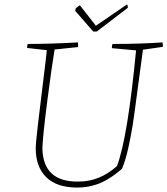

<svg xmlns="http://www.w3.org/2000/svg" viewBox="-20 -838 754 865"><path d="M400 -696 319 -789 321 -800Q330 -809 340 -814L412 -722L552 -818Q556 -815 556 -803L416 -696ZM329 7Q235 7 188 -40Q141 -87 141 -169Q141 -193 151 -278Q161 -363 174 -467.5Q187 -572 191 -612L102 -622Q102 -634 105 -640Q209 -640 331 -647Q332 -640 332 -626L226 -615Q213 -538 193 -383Q173 -228 171 -171Q173 -17 335 -20Q429 -20 507 -90Q555 -216 593 -611L484 -621Q484 -634 487 -640Q615 -640 712 -647Q714 -637 714 -627L624 -614Q614 -543 599 -428Q584 -313 577.5 -272.5Q571 -232 559 -176Q547 -120 530 -78Q469 -25 415 -7Q373 7 329 7Z"/></svg>

Font: Albura ExtraLight
Style: Italic
Weight: 156
Italic angle: -7°
Designer: Mercedes Jáuregui
Foundry: Omnibus-Type Team
Version: Version 1.000